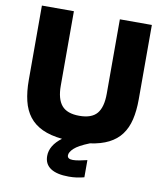

<svg xmlns="http://www.w3.org/2000/svg" viewBox="-101 -823 966 1123"><g transform="rotate(10 382.5 -262.0)"><path d="M384 217Q313 217 276 192.5Q239 168 239 120Q239 57 307 6Q237 -1 189 -23.5Q141 -46 111.5 -84Q82 -122 69 -176Q56 -230 56 -299V-741H246V-299Q246 -220 278 -182Q310 -144 383 -144Q456 -144 487.5 -181.5Q519 -219 519 -299V-741H709V-299Q709 -231 696.5 -178.5Q684 -126 656 -88.5Q628 -51 582.5 -28Q537 -5 472 4Q407 30 382.5 53Q358 76 358 95Q358 117 391 117Q407 117 431 112.5Q455 108 475 103V205Q452 211 430.5 214Q409 217 384 217Z"/></g></svg>

Font: Encode Sans Narrow
Style: ExtraBold
Weight: 800
Designer: Pablo Impallari, Andres Torresi
Foundry: Pablo Impallari, Andres Torresi
Version: Version 1.000; ttfautohint (v1.00) -l 8 -r 50 -G 200 -x 14 -